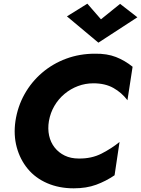

<svg xmlns="http://www.w3.org/2000/svg" viewBox="-20 -1008 767 1044"><path d="M246 -350Q254 -395 276 -432.5Q298 -470 331 -497.5Q364 -525 404 -540Q444 -555 488 -555Q552 -555 597 -529.5Q642 -504 673 -463L701 -645Q659 -679 610.5 -698Q562 -717 496 -716Q413 -716 340 -689Q267 -662 209 -612.5Q151 -563 113.5 -496Q76 -429 64 -350Q53 -274 71 -207.5Q89 -141 130.5 -90.5Q172 -40 236.5 -12Q301 16 381 16Q450 16 503 -3.5Q556 -23 603 -55L630 -236Q587 -201 532.5 -173Q478 -145 408 -146Q365 -146 332 -162Q299 -178 277 -206Q255 -234 247 -271Q239 -308 246 -350ZM529 -903 455 -988 344 -919 515 -776 727 -914 633 -987Z"/></svg>

Font: Jost
Style: Bold Italic
Weight: 700
Italic angle: -5°
Version: Version 3.710